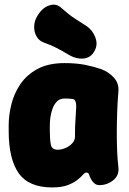

<svg xmlns="http://www.w3.org/2000/svg" viewBox="-20 -798 563 840"><path d="M208 22Q106 22 62 -40Q18 -102 18 -225V-250Q18 -293 29.5 -340.5Q41 -388 68.5 -429Q96 -470 143.5 -496Q191 -522 263 -522Q315 -522 354 -514Q393 -506 424 -495Q456 -483 478.5 -458Q501 -433 498 -398Q494 -349 492.5 -303.5Q491 -258 491 -216.5Q491 -175 492.5 -137Q494 -99 498 -66Q502 -31 475.5 -9.5Q449 12 414 12Q403 12 394 5Q385 -2 379 -13Q372 -26 369.5 -34.5Q367 -43 358 -43Q351 -43 342.5 -33Q334 -23 318 -10.5Q302 2 276 12Q250 22 208 22ZM233 -143Q249 -143 266.5 -150.5Q284 -158 296 -171Q308 -184 308 -200Q308 -225 308.5 -243Q309 -261 310.5 -279Q312 -297 313 -322Q316 -364 297 -365Q291 -366 281.5 -366.5Q272 -367 263 -367Q242 -367 229.5 -354.5Q217 -342 210 -323Q203 -304 200.5 -284.5Q198 -265 198 -250V-225Q198 -187 202.5 -165Q207 -143 233 -143ZM360 -683Q385 -666 397 -634.5Q409 -603 394 -576L393 -574Q377 -545 345.5 -542Q314 -539 283 -557Q255 -574 228 -588Q201 -602 174 -611Q151 -619 140 -638.5Q129 -658 129.5 -681Q130 -704 141 -724L146 -732Q165 -764 196 -774.5Q227 -785 251 -761Q285 -731 308 -716.5Q331 -702 360 -683Z"/></svg>

Font: Winky Sans ExtraBold
Style: Regular
Weight: 800
Designer: Simon Atzbach
Foundry: typofactur
Version: Version 1.205